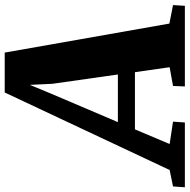

<svg xmlns="http://www.w3.org/2000/svg" viewBox="-94 -770 785 794"><g transform="rotate(-90 298.0 -372.5)"><path d="M-79 0 -75.5 -49 -7.5 -63 313 -745H478L598 -64L674.5 -49L671.5 0H338L340 -49L417.5 -63L397 -206.5H160.5L100 -63L192.5 -49L189 0ZM190.5 -277H387.5L349 -547.5L344.5 -641L308.5 -554Z"/></g></svg>

Font: Merriweather 28pt Black
Style: Italic
Weight: 900
Italic angle: -7.8°
Version: Version 2.101